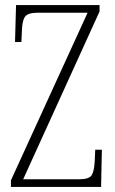

<svg xmlns="http://www.w3.org/2000/svg" viewBox="-20 -734 451 754"><path d="M23 0V-26L324 -684H127Q89 -684 78 -668Q67 -652 66 -613L64 -569H39L43 -714H371V-689L71 -30H291Q330 -30 340 -46Q350 -62 352 -101L354 -146H380L377 0Z"/></svg>

Font: Noto Serif Tamil ExtraCondensed ExtraLight
Style: Italic
Weight: 200
Width: 2
Italic angle: -12°
Designer: Indian Type Foundry, Tom Grace, and the Monotype Design Team
Foundry: Monotype Imaging Inc.
Version: Version 2.003; ttfautohint (v1.8.4.7-5d5b)